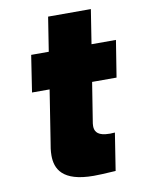

<svg xmlns="http://www.w3.org/2000/svg" viewBox="-78 -715 581 774"><g transform="rotate(-10 213.0 -328.0)"><path d="M402 -370 426 -520H326L348 -660H173L151 -520H79L56 -370H128L95 -160C92 -144 89 -125 89 -106C89 -52 114 4 243 4C260 4 288 3 333 0L357 -153C350 -153 343 -152 337 -152C330 -152 325 -153 319 -153C282 -157 275 -176 275 -194C275 -201 276 -208 277 -213L302 -370Z"/></g></svg>

Font: Arthouse Owned Black
Style: Italic
Weight: 900
Italic angle: -10°
Designer: Jeremy Tribby
Foundry: Tribby Type
Version: Version 1.000;PS 001.000;hotconv 1.0.88;makeotf.lib2.5.64775